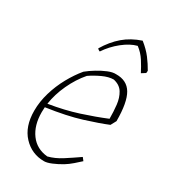

<svg xmlns="http://www.w3.org/2000/svg" viewBox="-162 -711 702 798"><g transform="rotate(30 189.5 -312.5)"><path d="M179 7Q120 7 79.5 -36Q39 -79 39 -155Q39 -198 52 -242Q65 -286 87 -326Q109 -366 135 -397Q152 -411 175 -425Q198 -439 220 -448Q242 -457 258 -456Q310 -457 333.5 -417.5Q357 -378 357 -288L343 -262Q302 -245 235 -224Q168 -203 70 -189Q69 -177 69 -165Q69 -102 98.5 -62Q128 -22 181 -17Q213 -25 245 -45.5Q277 -66 310 -89L321 -75Q309 -64 292.5 -49.5Q276 -35 258 -24Q236 -11 214.5 -2Q193 7 179 7ZM156 -389Q124 -352 101.5 -303.5Q79 -255 72 -207Q147 -219 210.5 -239.5Q274 -260 327 -282Q327 -316 323.5 -347.5Q320 -379 306 -402Q292 -425 261 -432Q237 -432 208 -418.5Q179 -405 156 -389ZM284 -632Q314 -608 332.5 -583.5Q351 -559 365 -534L364 -523L345 -511Q333 -535 317 -560Q301 -585 277 -603Q245 -595 210.5 -567.5Q176 -540 152 -504Q150 -504 145.5 -507Q141 -510 140 -512Q167 -557 201.5 -586.5Q236 -616 284 -632Z"/></g></svg>

Font: Labrada ExtraLight
Style: Italic
Weight: 200
Italic angle: -7°
Designer: Mercedes Jáuregui
Foundry: Omnibus-Type Team
Version: Version 1.000; ttfautohint (v1.8.4.7-5d5b)